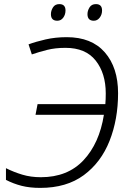

<svg xmlns="http://www.w3.org/2000/svg" viewBox="-20 -905 631 935"><path d="M176 10Q304 10 388 -52Q472 -114 513.5 -219Q555 -324 555 -451Q555 -576 490.5 -650Q426 -724 305 -724Q250 -724 202 -713Q154 -702 119 -689L135 -640Q170 -652 209.5 -662Q249 -672 299 -672Q397 -672 446 -610Q495 -548 495 -450Q495 -435 494.5 -422.5Q494 -410 493 -398H163L153 -346H486Q464 -207 386.5 -124.5Q309 -42 179 -42Q130 -42 88.5 -54.5Q47 -67 9 -86V-29Q46 -10 85.5 0Q125 10 176 10ZM437 -804Q454 -804 465.5 -819Q477 -834 477 -854Q477 -885 447 -885Q426 -885 416 -869Q406 -853 406 -836Q406 -804 437 -804ZM259 -804Q277 -804 288 -819Q299 -834 299 -854Q299 -885 269 -885Q248 -885 238 -869Q228 -853 228 -836Q228 -804 259 -804Z"/></svg>

Font: Noto Sans UI Light
Style: Italic
Weight: 300
Italic angle: -12°
Designer: Monotype Design Team
Foundry: Monotype Imaging Inc.
Version: Version 1.901